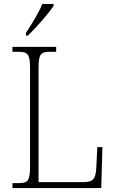

<svg xmlns="http://www.w3.org/2000/svg" viewBox="-20 -951 583 971"><path d="M111 -784V-771H121C163 -811 228 -886 251 -921V-931H194C176 -886 140 -829 111 -784ZM43 0H492L498 -207H472L467 -104C464 -50 455 -30 402 -30H175V-606C175 -679 186 -689 234 -689H264V-714H43V-689H72C120 -689 132 -679 132 -605V-109C132 -35 120 -25 73 -25H43Z"/></svg>

Font: Noto Serif Thai SemiCondensed ExtraLight
Style: Regular
Weight: 200
Width: 4
Designer: Monotype Design Team
Foundry: Monotype Imaging Inc.
Version: Version 2.002